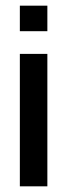

<svg xmlns="http://www.w3.org/2000/svg" viewBox="-20 -657 235 677"><path d="M50 -547V-637H147V-547ZM147 0H50V-467H147Z"/></svg>

Font: Gulax
Style: Regular
Weight: 400
Designer: Morgan Gilbert
Foundry: VTF
Version: Version 1.001;hotconv 1.0.109;makeotfexe 2.5.65596